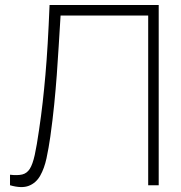

<svg xmlns="http://www.w3.org/2000/svg" viewBox="-20 -740 724 767"><path d="M20 0V-42Q50 -38.5 68.8 -43Q87.5 -47.5 99 -65.5Q110.5 -83.5 118.8 -121Q127 -158.5 136 -221Q144.5 -278 150.5 -331.2Q156.5 -384.5 161.5 -441.5Q166.5 -498.5 170.5 -566.2Q174.5 -634 178 -720H614V0H572V-678H222Q218 -614.5 214.5 -556Q211 -497.5 206.8 -440Q202.5 -382.5 196.5 -322.2Q190.5 -262 181 -194Q174.5 -148.5 165.8 -107.8Q157 -67 140.5 -38Q124 -9 95.2 2.2Q66.5 13.5 20 0Z"/></svg>

Font: Manrope ExtraLight
Style: Regular
Weight: 200
Designer: Mikhail Sharanda
Foundry: Mikhail Sharanda
Version: Version 4.505